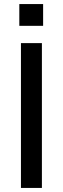

<svg xmlns="http://www.w3.org/2000/svg" viewBox="-20 -924 309 944"><path d="M83 0V-712H186V0ZM75 -904H192V-797H75Z"/></svg>

Font: Muli SemiBold
Style: Regular
Weight: 600
Designer: Vernon Adams
Foundry: Vernon Adams
Version: Version 2.000